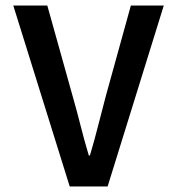

<svg xmlns="http://www.w3.org/2000/svg" viewBox="-20 -674 640 694"><path d="M232 0 28 -654H151L243 -325Q259 -269 271.5 -219Q284 -169 301 -112H305Q322 -169 334.5 -219Q347 -269 362 -325L453 -654H572L369 0Z"/></svg>

Font: Source Code Pro Semibold
Style: Regular
Weight: 600
Monospace: yes
Designer: Paul D. Hunt, Teo Tuominen
Foundry: Adobe Systems Incorporated
Version: Version 2.030;PS 1.000;hotconv 16.6.51;makeotf.lib2.5.65220